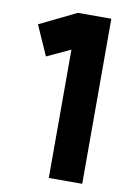

<svg xmlns="http://www.w3.org/2000/svg" viewBox="-84 -782 581 843"><g transform="rotate(10 206.5 -361.0)"><path d="M343 7H194V-565L89 -516L30 -649L194 -729H343Z"/></g></svg>

Font: SUIT Heavy
Style: Regular
Weight: 900
Designer: Sunn Youn; Korean Glyphs from Source Han Sans (Sandoll Communications; Soo-young Jang, Joo-yeon Kang)
Foundry: Sunn
Version: Version 1.006